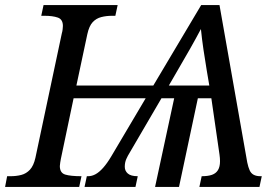

<svg xmlns="http://www.w3.org/2000/svg" viewBox="-41 -734 1097 754"><path d="M-21 0 -13 -42H0Q23 -42 42.5 -47Q62 -52 76.5 -67.5Q91 -83 98 -114L202 -604Q204 -610 205 -619Q206 -628 206 -632Q206 -658 186 -665Q166 -672 134 -672H121L130 -714H421L412 -672H399Q377 -672 357 -667Q337 -662 323 -647Q309 -632 302 -600L259 -398H561L749 -714H821L930 -96Q934 -77 939.5 -65Q945 -53 955.5 -47.5Q966 -42 982 -42H987L978 0H742L751 -42Q776 -42 791.5 -47.5Q807 -53 815 -66Q823 -79 823 -101Q823 -107 822.5 -113.5Q822 -120 821 -127L789 -348H736L662 0H568L643 -348H593L468 -134Q461 -123 455 -109.5Q449 -96 449 -79Q449 -63 461 -52.5Q473 -42 500 -42L491 0H291L300 -42H305Q320 -42 334.5 -50Q349 -58 364.5 -75.5Q380 -93 396 -120L531 -348H248L198 -110Q197 -104 195.5 -95.5Q194 -87 194 -82Q194 -55 215 -48.5Q236 -42 279 -42L270 0ZM622 -398H781L771 -457Q764 -499 758 -539.5Q752 -580 748 -620Q729 -584 705.5 -542.5Q682 -501 655 -455Z"/></svg>

Font: Noto Serif
Style: Italic
Weight: 400
Italic angle: -12°
Designer: Monotype Design Team
Foundry: Monotype Imaging Inc.
Version: Version 2.013